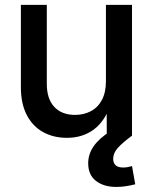

<svg xmlns="http://www.w3.org/2000/svg" viewBox="-20 -549 619 777"><path d="M250.5 8.8Q196.8 8.8 154.5 -14.4Q112.3 -37.6 88.4 -83.5Q64.5 -129.4 64.5 -196.3V-529.3H169.4V-209.5Q169.4 -148.9 199.7 -116.5Q230 -84 283.7 -84Q318.8 -84 347.4 -98.9Q376 -113.8 392.3 -144.3Q408.7 -174.8 408.7 -220.7V-529.3H514.2V0H412.1L411.6 -130.4H429.7Q405.3 -59.1 359.9 -25.1Q314.5 8.8 250.5 8.8ZM450.7 207.5Q399.9 207.5 368.4 183.1Q336.9 158.7 336.9 111.8Q336.9 74.7 358.9 43Q380.9 11.2 426.8 -18.1L514.2 0Q476.1 28.3 457 49.3Q438 70.3 438 93.8Q438 110.4 447.8 119.6Q457.5 128.9 478.5 128.9Q487.8 128.9 497.1 127.2Q506.3 125.5 514.2 123L527.3 196.8Q512.2 200.7 492.2 204.1Q472.2 207.5 450.7 207.5Z"/></svg>

Font: Inter 24pt Medium
Style: Regular
Weight: 500
Designer: Rasmus Andersson
Foundry: rsms
Version: Version 4.001;git-66647c0bb